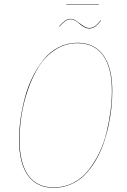

<svg xmlns="http://www.w3.org/2000/svg" viewBox="-20 -896 610 925"><path d="M456.1 -874H299.8V-876H456.1ZM410.2 -758.8Q397.9 -758.8 385.3 -765.6Q372.6 -772.5 363.5 -781Q354.5 -789.6 342.8 -796.4Q331.1 -803.2 320.8 -803.2Q307.6 -803.2 296.4 -795.7Q285.2 -788.1 266.1 -768.1L264.2 -769Q283.7 -789.6 295.2 -797.4Q306.6 -805.2 320.8 -805.2Q334 -805.2 349.1 -794.2Q364.3 -783.2 379.9 -772.2Q395.5 -761.2 410.2 -761.2Q425.3 -761.2 436.8 -769.3Q448.2 -777.3 464.8 -797.9L466.8 -796.9Q449.2 -775.4 437.5 -767.1Q425.8 -758.8 410.2 -758.8ZM353 -689.9Q434.1 -689.9 477.5 -630.4Q521 -570.8 521 -458Q521 -418.5 516.6 -376.5Q512.2 -334.5 502.2 -288.3Q492.2 -242.2 477.1 -200Q461.9 -157.7 439 -119.4Q416 -81.1 387.7 -52.7Q359.4 -24.4 320.8 -7.8Q282.2 8.8 237.8 8.8Q157.2 8.8 114.5 -50.8Q71.8 -110.4 71.8 -222.2Q71.8 -269 78.6 -319.6Q85.4 -370.1 99.4 -423.3Q113.3 -476.6 136.5 -523.9Q159.7 -571.3 189.7 -608.6Q219.7 -646 262 -668Q304.2 -689.9 353 -689.9ZM353 -688Q294.9 -688 246.6 -656.5Q198.2 -625 167.2 -575.7Q136.2 -526.4 114.5 -463.4Q92.8 -400.4 83.5 -339.6Q74.2 -278.8 74.2 -222.2Q74.2 -110.8 116 -52Q157.7 6.8 237.8 6.8Q289.1 6.8 332.3 -15.1Q375.5 -37.1 405.5 -75Q435.5 -112.8 458.3 -159.7Q481 -206.5 493.7 -259.8Q506.3 -313 512.7 -362.3Q519 -411.6 519 -458Q519 -570.3 476.3 -629.2Q433.6 -688 353 -688Z"/></svg>

Font: Fira Sans Compressed Two
Style: Italic
Weight: 100
Width: 3
Italic angle: -8°
Designer: Carrois Corporate & Edenspiekermann AG
Foundry: Carrois Corporate GbR & Edenspiekermann AG
Version: Version 4.203;PS 004.203;hotconv 1.0.88;makeotf.lib2.5.64775